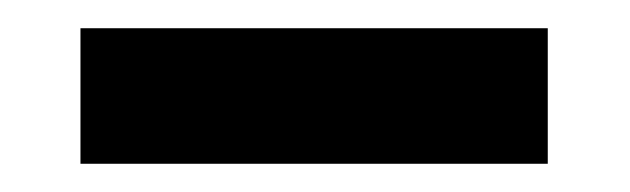

<svg xmlns="http://www.w3.org/2000/svg" viewBox="-20 -606 446 136"><path d="M37 -586H368V-490H37Z"/></svg>

Font: Athiti SemiBold
Style: Regular
Weight: 600
Designer: CadsonDemak Team
Foundry: CadsonDemak
Version: Version 1.032